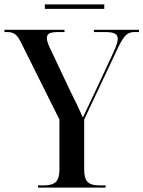

<svg xmlns="http://www.w3.org/2000/svg" viewBox="-23 -849 649 869"><path d="M149 0V-10H178Q213 -10 229.5 -25.5Q246 -41 246 -82V-308L74 -653Q60 -683 46 -693.5Q32 -704 10 -704H-3V-714H269V-704H242Q213 -704 201 -698Q189 -692 189 -676Q189 -659 208 -621L296 -435Q329 -370 352 -317Q363 -340 377.5 -371Q392 -402 407 -433L489 -609Q510 -653 510 -673Q510 -690 496.5 -697Q483 -704 453 -704H402V-714H606V-704H586Q562 -704 547.5 -690.5Q533 -677 514 -639L358 -308V-82Q358 -41 373.5 -25.5Q389 -10 424 -10H455V0ZM180 -809V-829H449V-809Z"/></svg>

Font: Noto Serif Display SemiCondensed Medium
Style: Regular
Weight: 500
Width: 4
Designer: Monotype Design Team
Foundry: Monotype Imaging Inc.
Version: Version 2.009